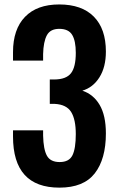

<svg xmlns="http://www.w3.org/2000/svg" viewBox="-20 -840 536 872"><path d="M250 12.2Q39.1 12.2 39.1 -220.2V-248H175.8V-224.1Q177.2 -161.6 193.1 -132.8Q209 -104 251 -104Q293.9 -104 309.1 -134.8Q324.2 -165.5 324.2 -231Q324.2 -297.4 303.2 -331.3Q282.2 -365.2 229 -368.2H206.1V-479H227.1Q280.8 -479.5 302.5 -507.6Q324.2 -535.6 324.2 -600.1Q324.2 -654.8 307.6 -681.9Q291 -709 249 -709Q208.5 -709 192.9 -679.9Q177.2 -650.9 175.8 -594.2V-564.9H39.1V-603Q39.1 -707 93.5 -763.4Q147.9 -819.8 249 -819.8Q351.6 -819.8 406.2 -764.4Q460.9 -709 460.9 -606Q460.9 -535.2 431.6 -488.8Q402.3 -442.4 354 -428.2Q404.3 -411.6 432.6 -363.5Q460.9 -315.4 460.9 -233.9Q460.9 -117.7 410.4 -52.7Q359.9 12.2 250 12.2Z"/></svg>

Font: Oswald Medium
Style: Regular
Weight: 500
Designer: Vernon Adams
Foundry: Vernon Adams
Version: Version 4.103